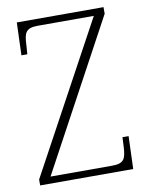

<svg xmlns="http://www.w3.org/2000/svg" viewBox="-82 -773 642 833"><g transform="rotate(-10 239.5 -357.0)"><path d="M27 0H437L442 -144H415L413 -101C410 -49 402 -30 349 -30H78L432 -685V-714H50L45 -570H71L74 -612C76 -665 85 -684 138 -684H384L27 -26Z"/></g></svg>

Font: Noto Serif Thai SemiCondensed ExtraLight
Style: Regular
Weight: 200
Width: 4
Designer: Monotype Design Team
Foundry: Monotype Imaging Inc.
Version: Version 2.002